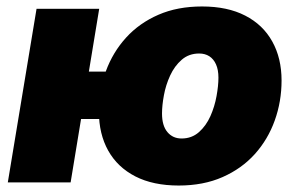

<svg xmlns="http://www.w3.org/2000/svg" viewBox="-20 -570 926 600"><path d="M4.4 0 94.2 -542.5H290L200.7 0ZM175.3 -198.2 199.7 -346.2H350.1L325.7 -198.2ZM538.6 9.8Q458.5 9.8 402.8 -18.8Q347.2 -47.4 318.1 -99.4Q289.1 -151.4 289.1 -221.2Q289.1 -288.1 310.8 -347.4Q332.5 -406.7 374 -452.4Q415.5 -498 475.1 -523.9Q534.7 -549.8 611.3 -549.8Q690.9 -549.8 746.3 -521.2Q801.8 -492.7 830.8 -440.4Q859.9 -388.2 859.9 -318.4Q859.9 -252.9 838.6 -193.6Q817.4 -134.3 776.4 -88.6Q735.4 -43 675.5 -16.6Q615.7 9.8 538.6 9.8ZM547.4 -137.2Q579.1 -137.2 601.6 -157Q624 -176.8 637.5 -207Q650.9 -237.3 656.7 -269.8Q662.6 -302.2 662.6 -327.1Q662.6 -352.1 655 -368.9Q647.5 -385.7 634 -394.3Q620.6 -402.8 602.5 -402.8Q570.3 -402.8 547.9 -383.3Q525.4 -363.8 511.7 -334Q498 -304.2 492.2 -272.2Q486.3 -240.2 486.3 -215.3Q486.3 -177.2 503.2 -157.2Q520 -137.2 547.4 -137.2Z"/></svg>

Font: Inter 16pt Black
Style: Italic
Weight: 900
Italic angle: -9.3988°
Version: Version 4.001;git-66647c0bb